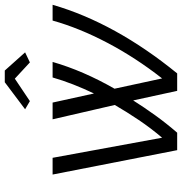

<svg xmlns="http://www.w3.org/2000/svg" viewBox="1 -762 761 803"><g transform="rotate(-90 381.5 -360.5)"><path d="M53 -521H123L207 -63Q247 -110 281 -160.5Q315 -211 344 -261L284 -521H354L392 -348Q413 -392 430 -435.5Q447 -479 459 -521H524Q487 -393 412 -262L455 -63Q542 -174 604 -292Q666 -410 697 -521H763Q687 -259 476 0H403L363 -184Q334 -138 300.5 -91.5Q267 -45 228 0H155ZM326 -636 439 -721H488L564 -636L522 -616L454 -679L360 -616Z"/></g></svg>

Font: Raleway
Style: Italic
Weight: 400
Italic angle: -12°
Designer: Matt McInerney, Pablo Impallari, Rodrigo Fuenzalida
Foundry: Matt McInerney, Pablo Impallari, Rodrigo Fuenzalida
Version: Version 4.026